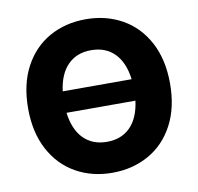

<svg xmlns="http://www.w3.org/2000/svg" viewBox="-81 -801 923 895"><g transform="rotate(-10 381.0 -353.5)"><path d="M380.9 9.8Q284.7 9.8 208.5 -33.2Q132.3 -76.2 88.6 -158.2Q44.9 -240.2 44.9 -353.5Q44.9 -467.3 88.6 -549.3Q132.3 -631.3 208.5 -674.1Q284.7 -716.8 380.9 -716.8Q476.6 -716.8 553 -674.1Q629.4 -631.3 673.1 -549.3Q716.8 -467.3 716.8 -353.5Q716.8 -239.7 673.1 -157.7Q629.4 -75.7 553 -33Q476.6 9.8 380.9 9.8ZM380.9 -136.7Q449.2 -136.7 491.5 -179.4Q533.7 -222.2 543.9 -302.7H217.8Q228 -222.2 270.3 -179.4Q312.5 -136.7 380.9 -136.7ZM543.9 -404.3Q533.7 -484.9 491.5 -527.6Q449.2 -570.3 380.9 -570.3Q312.5 -570.3 270.3 -527.6Q228 -484.9 217.8 -404.3Z"/></g></svg>

Font: Pretendard Std ExtraBold
Style: Regular
Weight: 800
Designer: Base glyphs from Inter by Rasmus Andersson; Hangeul glyphs from Noto Sans CJK(Source Han Sans) by Jang Soo-young and Kan
Foundry: Kil Hyung-jin
Version: Version 1.309